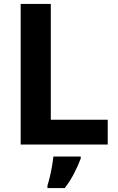

<svg xmlns="http://www.w3.org/2000/svg" viewBox="-20 -734 599 975"><path d="M85 0V-714H238V-126H527V0ZM390 71Q377 106 357 145Q337 184 309 221H221V208Q227 189 233.5 162Q240 135 244.5 108Q249 81 251 61H390Z"/></svg>

Font: Noto Sans Cherokee
Style: Bold
Weight: 700
Designer: Monotype Design Team
Foundry: Monotype Imaging Inc.
Version: Version 2.001; ttfautohint (v1.8.4.7-5d5b)